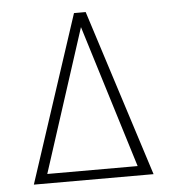

<svg xmlns="http://www.w3.org/2000/svg" viewBox="-46 -628 605 671"><g transform="rotate(-5 256.5 -292.5)"><path d="M46 0 238 -585H279L466 0ZM96 -33H413L258 -534Z"/></g></svg>

Font: Alumni Sans ExtraLight
Style: Regular
Weight: 250
Version: Version 1.018